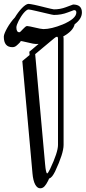

<svg xmlns="http://www.w3.org/2000/svg" viewBox="-165 -908 450 1007"><path d="M168.5 -147.9Q168.5 -103.5 124 -8.8Q116.2 6.8 108.9 16.1Q101.6 25.4 92.3 28.8Q91.3 31.7 89.8 34.4Q88.4 37.1 87.4 40Q77.6 59.6 68.1 69.6Q58.6 79.6 45.9 79.6Q30.3 79.6 19.5 59.6Q8.8 39.6 5.4 2Q-1 -68.4 -7.6 -143.1Q-14.2 -217.8 -21.2 -293.2Q-28.3 -368.7 -34.9 -443.4Q-41.5 -518.1 -47.9 -587.9L-9.8 -619.6Q-10.3 -623.5 -10.5 -627.9Q-10.7 -632.3 -11.2 -636.7L37.6 -677.7Q23.4 -676.3 8.5 -679Q-6.3 -681.6 -27.3 -687Q-37.1 -689.5 -45.9 -691.2Q-54.7 -692.9 -58.6 -693.4Q-55.2 -692.4 -57.4 -689.2Q-59.6 -686 -62.5 -683.6Q-70.8 -674.8 -79.6 -667.7Q-88.4 -660.6 -100.1 -660.6Q-145 -660.6 -145 -715.8Q-145 -723.1 -139.9 -735.6Q-134.8 -748 -126.7 -762.2Q-118.7 -776.4 -108.2 -790.8Q-97.7 -805.2 -86.9 -816.4Q-79.1 -829.6 -69.6 -842.3Q-60.1 -855 -50.5 -865Q-41 -875 -31.7 -881.3Q-22.5 -887.7 -15.1 -887.7Q-11.2 -887.7 -2.9 -886.2Q5.4 -884.8 16.1 -882.6Q26.9 -880.4 39.6 -877.2Q52.2 -874 64.5 -871.1H64Q84 -866.2 99.6 -862.5Q115.2 -858.9 117.7 -858.9Q150.9 -858.9 180.2 -870.1L218.3 -884.3Q264.6 -884.3 264.6 -842.8Q264.6 -809.1 226.6 -780.8Q218.3 -745.1 167 -717.3Q168.5 -711.4 168.5 -704.1ZM235.4 -842.8Q235.4 -855 223.1 -855L190.4 -842.8Q156.7 -829.6 117.7 -829.6Q114.7 -829.6 104.7 -831.8Q94.7 -834 81.3 -837.2Q67.9 -840.3 52.5 -844Q37.1 -847.7 23.2 -850.8Q9.3 -854 -1.2 -856.2Q-11.7 -858.4 -15.1 -858.4Q-20.5 -858.4 -27.3 -853Q-34.2 -847.7 -41.5 -838.9Q-48.8 -830.1 -55.4 -819.6Q-62 -809.1 -67.4 -798.6Q-72.8 -788.1 -75.9 -779.1Q-79.1 -770 -79.1 -764.6Q-79.1 -738.8 -63.5 -738.8Q-60.5 -738.8 -55.7 -743.9Q-50.8 -749 -44.9 -755.1Q-39.1 -761.2 -33.2 -766.4Q-27.3 -771.5 -22.9 -771.5Q-18.1 -771.5 -6.3 -769Q5.4 -766.6 18.8 -763.4Q32.2 -760.3 44.4 -757.8Q56.6 -755.4 62.5 -755.4Q104 -755.4 164.1 -779.8Q235.4 -810.1 235.4 -842.8ZM139.2 -704.1Q139.2 -715.3 133.8 -715.3Q128.9 -715.3 119.6 -707.5L19.5 -624L71.3 -49.3Q75.7 1.5 82.5 1.5Q86.4 1.5 97.7 -21.5Q139.2 -109.4 139.2 -147.9Z"/></svg>

Font: XB Kayhan Sayeh
Style: Regular
Weight: 700
Designer: Behnam
Foundry: Irmug
Version: Version 7.300 2009